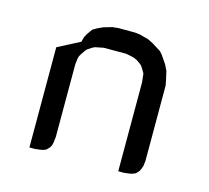

<svg xmlns="http://www.w3.org/2000/svg" viewBox="-70 -492 622 572"><g transform="rotate(15 241.5 -206.0)"><path d="M64.9 0V-309.1L132.8 -344.2L137.2 -359.9L142.1 -369.1L150.9 -381.8L154.8 -387.2L168 -395L185.1 -402.8L210.9 -410.2L228 -412.1H279.8L295.9 -410.2L323.2 -402.8L338.9 -395L366.2 -377.9L374 -369.1L391.1 -344.2L399.9 -326.2L405.8 -300.8L409.2 -283.2V-50.8L407.2 -34.2L403.8 -24.9L399.9 -17.1L391.1 -7.8L381.8 -3.9L374 -2L356.9 0H338.9V-273.9L336.9 -292L335.9 -300.8L331.1 -309.1L323.2 -321.8L317.9 -326.2L305.2 -335L295.9 -338.9L288.1 -340.8L271 -344.2H202.1L185.1 -340.8L175.8 -338.9L168 -335L154.8 -326.2L150.9 -321.8L142.1 -309.1L137.2 -300.8L134.8 -292L132.8 -273.9V-50.8L130.9 -34.2L128.9 -24.9L125 -17.1L116.2 -7.8L107.9 -3.9L99.1 -2L82 0Z"/></g></svg>

Font: Petahja
Style: Regular
Weight: 400
Designer: T. Christopher White
Version: Version 1.1